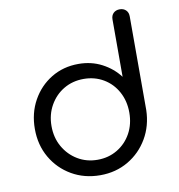

<svg xmlns="http://www.w3.org/2000/svg" viewBox="-86 -859 878 943"><g transform="rotate(-10 353.0 -388.0)"><path d="M339 5Q260 5 197 -31.5Q134 -68 97.5 -131Q61 -194 61 -274Q61 -353 96 -416Q131 -479 191 -515.5Q251 -552 327 -552Q391 -552 443.5 -524.5Q496 -497 530 -452V-738Q530 -758 542 -769.5Q554 -781 573 -781Q592 -781 604 -769.5Q616 -758 616 -738V-271Q614 -193 577.5 -130.5Q541 -68 479 -31.5Q417 5 339 5ZM339 -72Q394 -72 438 -98.5Q482 -125 507 -170.5Q532 -216 532 -274Q532 -331 507 -377Q482 -423 438 -449Q394 -475 339 -475Q284 -475 240 -449Q196 -423 170 -377Q144 -331 144 -274Q144 -216 170 -170.5Q196 -125 240 -98.5Q284 -72 339 -72Z"/></g></svg>

Font: Comfortaa Medium
Style: Regular
Weight: 500
Designer: Johan Aakerlund
Foundry: Johan Aakerlund
Version: Version 3.104; ttfautohint (v1.8.1.43-b0c9)